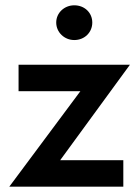

<svg xmlns="http://www.w3.org/2000/svg" viewBox="-20 -704 525 724"><path d="M192 -619C192 -582 223 -553 260 -553C299 -553 328 -582 328 -619C328 -656 299 -684 260 -684C223 -684 192 -656 192 -619ZM283 -360 15 0H445V-100H207L470 -460H50V-360Z"/></svg>

Font: Jost Medium
Style: Regular
Weight: 500
Version: Version 3.710